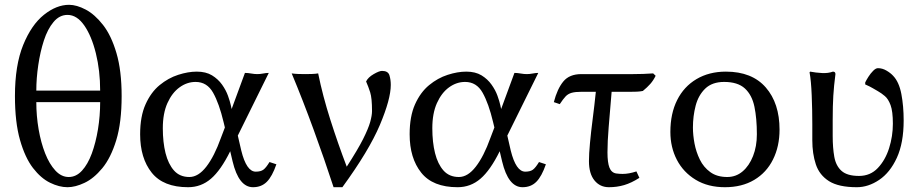

<svg xmlns="http://www.w3.org/2000/svg" viewBox="-20 -760 3784 790"><path d="M41.5 -364.7Q41.5 -491.7 75.4 -575Q109.4 -658.2 160.9 -699.2Q212.4 -740.2 264.2 -740.2Q295.4 -740.2 332.8 -720.5Q370.1 -700.7 404.1 -657.2Q438 -613.8 459.2 -541.5Q480.5 -469.2 480.5 -364.7Q480.5 -255.9 458.3 -183.1Q436 -110.4 400.9 -67.9Q365.7 -25.4 327.6 -7.6Q289.6 10.3 257.8 10.3Q223.6 10.3 186 -8.1Q148.4 -26.4 115.7 -68.8Q83 -111.3 62.3 -184.1Q41.5 -256.8 41.5 -364.7ZM392.1 -387.2Q392.1 -469.2 374.5 -540.5Q356.9 -611.8 326.7 -655.3Q296.4 -698.7 257.8 -698.7Q224.6 -698.7 200.2 -669.4Q175.8 -640.1 160.6 -593.5Q145.5 -546.9 137.5 -492.4Q129.4 -438 129.4 -387.2ZM392.1 -339.8H129.4Q129.4 -283.2 138.9 -228Q148.4 -172.9 165.8 -128.9Q183.1 -85 207.8 -58.3Q232.4 -31.7 262.7 -31.7Q293.5 -31.7 317.4 -57.9Q341.3 -84 357.7 -128.4Q374 -172.9 383.1 -228Q392.1 -283.2 392.1 -339.8Z M958.5 -202.1 972.7 -140.6Q994.1 -53.7 1032.2 -53.7Q1052.7 -53.7 1063.7 -61.8Q1074.7 -69.8 1088.9 -93.3L1117.2 -84Q1100.1 -34.2 1077.9 -12Q1055.7 10.3 1021 10.3Q962.4 10.3 937 -96.2L927.2 -137.7Q888.7 -59.6 848.1 -24.7Q807.6 10.3 753.9 10.3Q651.9 10.3 604.2 -49.6Q556.6 -109.4 556.6 -207.5Q556.6 -281.2 578.9 -330.8Q601.1 -380.4 636.7 -409.7Q672.4 -439 713.1 -452.1Q753.9 -465.3 789.6 -465.3Q827.1 -465.3 852.3 -450Q877.4 -434.6 893.6 -411.9Q909.7 -389.2 918 -366Q926.3 -342.8 929.7 -327.1Q933.1 -311.5 933.1 -311.5L987.8 -460Q1000 -460 1013.7 -457.5Q1027.3 -455.1 1038.6 -455.1Q1050.3 -455.1 1062.5 -457.5Q1074.7 -460 1085.9 -460ZM905.3 -235.4 899.9 -257.8Q881.8 -334 856.9 -378.4Q832 -422.9 784.7 -422.9Q749.5 -422.9 718.8 -400.6Q688 -378.4 668.9 -335.9Q649.9 -293.5 649.9 -232.4Q649.9 -174.8 661.1 -129.9Q672.4 -85 696 -58.3Q719.7 -31.7 759.3 -31.7Q795.9 -31.7 828.9 -74.2Q861.8 -116.7 888.7 -191.9Z M1406.7 -74.2Q1452.1 -144.5 1473.9 -187.7Q1495.6 -231 1503.2 -258.1Q1510.7 -285.2 1510.7 -303.2Q1510.7 -356 1503.2 -379.9Q1495.6 -403.8 1486.3 -424.8Q1494.6 -441.9 1517.6 -455.1Q1540.5 -468.3 1551.8 -468.3Q1576.7 -468.3 1582.3 -450.4Q1587.9 -432.6 1587.9 -410.6Q1587.9 -352.1 1543 -245.8Q1498 -139.6 1388.7 10.3H1352.5Q1314.5 -106 1270.5 -226.3Q1226.6 -346.7 1180.2 -458Q1192.4 -456.1 1208 -455.6Q1223.6 -455.1 1235.8 -455.1Q1248 -455.1 1263.2 -455.6Q1278.3 -456.1 1289.1 -458Q1308.1 -364.7 1339.4 -266.8Q1370.6 -168.9 1406.7 -74.2Z M2067.4 -202.1 2081.5 -140.6Q2103 -53.7 2141.1 -53.7Q2161.6 -53.7 2172.6 -61.8Q2183.6 -69.8 2197.8 -93.3L2226.1 -84Q2209 -34.2 2186.8 -12Q2164.6 10.3 2129.9 10.3Q2071.3 10.3 2045.9 -96.2L2036.1 -137.7Q1997.6 -59.6 1957 -24.7Q1916.5 10.3 1862.8 10.3Q1760.7 10.3 1713.1 -49.6Q1665.5 -109.4 1665.5 -207.5Q1665.5 -281.2 1687.7 -330.8Q1710 -380.4 1745.6 -409.7Q1781.2 -439 1822 -452.1Q1862.8 -465.3 1898.4 -465.3Q1936 -465.3 1961.2 -450Q1986.3 -434.6 2002.4 -411.9Q2018.6 -389.2 2026.9 -366Q2035.2 -342.8 2038.6 -327.1Q2042 -311.5 2042 -311.5L2096.7 -460Q2108.9 -460 2122.6 -457.5Q2136.2 -455.1 2147.5 -455.1Q2159.2 -455.1 2171.4 -457.5Q2183.6 -460 2194.8 -460ZM2014.2 -235.4 2008.8 -257.8Q1990.7 -334 1965.8 -378.4Q1940.9 -422.9 1893.6 -422.9Q1858.4 -422.9 1827.6 -400.6Q1796.9 -378.4 1777.8 -335.9Q1758.8 -293.5 1758.8 -232.4Q1758.8 -174.8 1770 -129.9Q1781.2 -85 1804.9 -58.3Q1828.6 -31.7 1868.2 -31.7Q1904.8 -31.7 1937.7 -74.2Q1970.7 -116.7 1997.6 -191.9Z M2496.6 -382.3Q2489.3 -295.4 2484.4 -236.3Q2479.5 -177.2 2479.5 -133.3Q2479.5 -91.3 2487.5 -70.6Q2495.6 -49.8 2514.6 -46.4Q2522 -45.4 2528.3 -44.9Q2534.7 -44.4 2542 -44.4Q2567.4 -44.4 2598.6 -54.7L2610.8 -28.3Q2578.1 -7.3 2548.3 1.5Q2518.6 10.3 2485.4 10.3Q2448.7 10.3 2426 -17.6Q2403.3 -45.4 2403.3 -97.2Q2403.3 -126.5 2407.5 -171.4Q2411.6 -216.3 2418.7 -271Q2425.8 -325.7 2431.6 -382.3H2372.1Q2347.2 -382.3 2332.3 -378.2Q2317.4 -374 2307.4 -363.5Q2297.4 -353 2283.2 -331.5L2258.8 -339.8Q2272.9 -394.5 2297.9 -424.8Q2322.8 -455.1 2372.1 -455.1H2585.4Q2626 -455.1 2667.5 -458L2677.7 -448.2Q2668.5 -429.2 2655.8 -414.8Q2643.1 -400.4 2625 -385.7Q2612.8 -383.3 2600.1 -382.8Q2587.4 -382.3 2575.2 -382.3Z M2738.3 -217.3Q2738.3 -292.5 2766.1 -348.1Q2793.9 -403.8 2845.9 -434.6Q2897.9 -465.3 2966.8 -465.3Q3074.2 -465.3 3130.9 -400.1Q3187.5 -335 3187.5 -226.6Q3187.5 -157.7 3160.6 -103.8Q3133.8 -49.8 3083.3 -19.8Q3032.7 10.3 2962.9 10.3Q2893.1 10.3 2842.5 -20.3Q2792 -50.8 2765.1 -102.3Q2738.3 -153.8 2738.3 -217.3ZM2959.5 -422.9Q2910.2 -422.9 2881.8 -395.5Q2853.5 -368.2 2842.3 -325.2Q2831.1 -282.2 2831.1 -235.4Q2831.1 -204.6 2837.6 -169.7Q2844.2 -134.8 2859.6 -103.3Q2875 -71.8 2902.6 -51.8Q2930.2 -31.7 2972.2 -31.7Q3008.3 -31.7 3035.4 -54.7Q3062.5 -77.6 3078.4 -117.7Q3094.2 -157.7 3094.2 -207.5Q3094.2 -272.5 3084.2 -320.8Q3074.2 -369.1 3044.9 -396Q3015.6 -422.9 2959.5 -422.9Z M3406.2 -266.1V-200.2Q3406.2 -151.9 3412.8 -114.7Q3419.4 -77.6 3442.6 -56.9Q3465.8 -36.1 3514.6 -36.1Q3561 -36.1 3591.8 -68.6Q3622.6 -101.1 3638.2 -150.1Q3653.8 -199.2 3653.8 -251Q3653.8 -302.2 3644.3 -327.6Q3634.8 -353 3620.8 -364.7Q3606.9 -376.5 3592.3 -384.8Q3582.5 -390.1 3571.3 -397Q3560.1 -403.8 3540 -412.6Q3540 -412.6 3540 -416.7Q3540 -420.9 3540 -420.9Q3544.4 -430.2 3553.2 -444.1Q3562 -458 3572.8 -468.8Q3583.5 -479.5 3592.3 -479.5Q3610.4 -479.5 3627.2 -469.7Q3644 -460 3654.8 -448.2Q3679.2 -422.9 3688.7 -373.3Q3698.2 -323.7 3698.2 -264.2Q3698.2 -171.9 3670.2 -110.8Q3642.1 -49.8 3597.4 -19.8Q3552.7 10.3 3505.4 10.3Q3430.7 10.3 3391.1 -14.6Q3351.6 -39.6 3336.9 -83.5Q3322.3 -127.4 3322.3 -183.1V-249Q3322.3 -308.6 3319.8 -368.4Q3317.4 -428.2 3311 -462.4L3313.5 -465.3Q3336.4 -460.9 3361.8 -459.5Q3387.2 -458 3407.2 -465.3Q3417.5 -465.3 3417.5 -455.1Q3411.1 -405.8 3408.7 -365.7Q3406.2 -325.7 3406.2 -266.1Z"/></svg>

Font: Kurinto Seri
Style: Regular
Weight: 400
Designer: Kurinto was developed by Clint Goss from a range of fonts that are compatible with the SIL Open Font License Version 1.1
Foundry: Clinton F. Goss
Version: Version 2.196; July 25, 2020